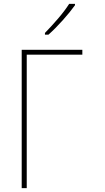

<svg xmlns="http://www.w3.org/2000/svg" viewBox="-20 -971 540 991"><path d="M230 -792Q265 -823 303.5 -866Q342 -909 367 -944V-951H337Q314 -915 280 -875.5Q246 -836 212 -801V-792ZM118 0V-689H405V-714H92V0Z"/></svg>

Font: Noto Sans Mono UI Condensed Thin
Style: Regular
Weight: 250
Width: 3
Designer: Monotype Design team
Foundry: Monotype Imaging Inc.
Version: 1.000